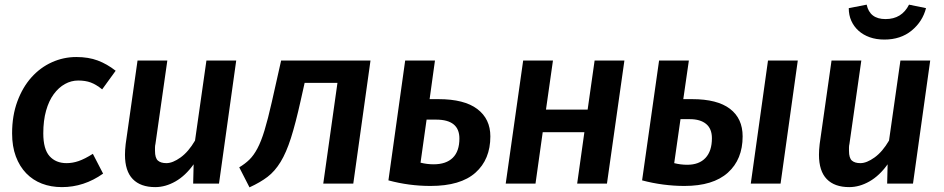

<svg xmlns="http://www.w3.org/2000/svg" viewBox="-20 -789 4058 825"><path d="M266 -88Q292 -88 318 -97Q344 -106 379 -128L423 -43Q341 15 246 15Q199 15 160 0Q121 -15 92.5 -44.5Q64 -74 48 -117Q32 -160 32 -216Q32 -292 54.5 -353Q77 -414 115 -456.5Q153 -499 203 -521.5Q253 -544 308 -544Q360 -544 400 -529Q440 -514 477 -485L419 -405Q393 -426 370 -434.5Q347 -443 316 -443Q286 -443 259 -428Q232 -413 211 -384.5Q190 -356 178 -313.5Q166 -271 166 -216Q166 -148 193 -118Q220 -88 266 -88Z M699 -529 648 -171Q646 -163 646 -155V-141Q646 -110 658.5 -99Q671 -88 695 -88Q722 -88 756 -112.5Q790 -137 818 -185L867 -529H995L921 0H810L812 -83Q777 -34 734 -9.5Q691 15 647 15Q584 15 550.5 -19.5Q517 -54 517 -124Q517 -144 520 -170L571 -529Z M1008 -70Q1033 -85 1051.5 -103Q1070 -121 1086 -151Q1102 -181 1116.5 -228.5Q1131 -276 1148 -351L1188 -529H1572L1498 0H1369L1430 -433H1289L1272 -357Q1250 -258 1230 -195.5Q1210 -133 1185.5 -93Q1161 -53 1129.5 -29Q1098 -5 1052 16Z M1830 10Q1737 10 1649 -14L1721 -529H1849L1826 -363H1864Q1975 -363 2031 -320.5Q2087 -278 2087 -203Q2087 -104 2023 -47Q1959 10 1830 10ZM1813 -275 1787 -90Q1815 -83 1843 -83Q1897 -83 1925.5 -111Q1954 -139 1954 -194Q1954 -275 1854 -275Z M2460 0 2491 -221H2312L2281 0H2153L2228 -529H2356L2326 -318H2505L2535 -529H2663L2588 0Z M3206 0 3280 -529H3408L3334 0ZM2921 10Q2876 10 2830 4Q2784 -2 2739 -14L2812 -529H2940L2916 -363H2954Q3062 -363 3116.5 -321.5Q3171 -280 3171 -203Q3171 -104 3107.5 -47Q3044 10 2921 10ZM2904 -277 2877 -88Q2905 -81 2933 -81Q2984 -81 3011.5 -110.5Q3039 -140 3039 -195Q3039 -236 3014 -256.5Q2989 -277 2944 -277Z M3681 -529 3630 -171Q3628 -163 3628 -155V-141Q3628 -110 3640.5 -99Q3653 -88 3677 -88Q3704 -88 3738 -112.5Q3772 -137 3800 -185L3849 -529H3977L3903 0H3792L3794 -83Q3759 -34 3716 -9.5Q3673 15 3629 15Q3566 15 3532.5 -19.5Q3499 -54 3499 -124Q3499 -144 3502 -170L3553 -529ZM3780 -619Q3745 -619 3717 -629Q3689 -639 3669 -657Q3649 -675 3638 -699.5Q3627 -724 3627 -754L3704 -769Q3717 -707 3785 -707Q3855 -707 3886 -769L3959 -754Q3944 -696 3897 -657.5Q3850 -619 3780 -619Z"/></svg>

Font: Xgbmvzvtohvqztyvzapvmeyoton
Style: Regular
Weight: 500
Italic angle: -8°
Designer: Carrois Corporate & Edenspiekermann
Foundry: Carrois Corporate GbR & Edenspiekermann AG
Version: Version 2.001